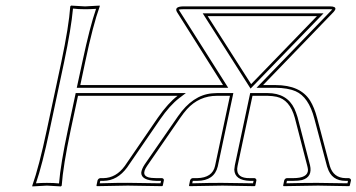

<svg xmlns="http://www.w3.org/2000/svg" viewBox="-20 -668 1283 691"><path d="M200.7 -444.8Q228 -574.2 232.9 -645L235.8 -647.9Q237.8 -647.9 286.1 -645Q286.1 -645 338.9 -647.9V-645Q314.5 -577.6 286.6 -444.8L269 -361.8H748H782.7L616.7 -625Q606.4 -644 638.2 -645H1168Q1189 -645 1187 -634.8Q1185.1 -629.9 1180.7 -625L926.8 -361.8H971.7Q1061 -361.8 1096.2 -305.7Q1111.3 -281.2 1121.1 -244.1L1167 -70.8Q1179.7 -27.8 1223.6 -26.9H1235.8Q1243.2 -24.9 1243.2 -19L1238.8 0L1236.8 2Q1235.8 2 1125 0L1000.5 2L999 0L1002.9 -19Q1005.9 -26.4 1012.7 -26.9H1034.7Q1088.4 -26.9 1088.4 -56.6Q1087.9 -63.5 1085.9 -70.8L1041 -244.1Q1022.9 -309.6 975.1 -319.8Q960.9 -322.8 942.9 -323.2H888.7L835 -70.8Q826.7 -31.2 867.7 -27.3Q874 -26.9 879.9 -26.9H896.5Q902.8 -24.9 902.8 -19L898.9 0L896.5 2Q895.5 2 780.8 0L661.6 2L660.2 0L664.1 -19Q667 -26.4 673.8 -26.9H689.9Q744.6 -28.3 753.9 -70.8L807.6 -323.2H805.7H760.7Q696.8 -323.2 652.8 -274.9Q640.6 -261.2 628.9 -244.1L509.3 -70.8Q482.9 -32.2 524.9 -27.8Q533.2 -26.9 542.5 -26.9H563.5Q570.3 -24.9 569.8 -19L565.9 0L563.5 2Q562.5 2 439.9 0L328.6 2L327.1 0L331.1 -19Q334 -25.9 340.8 -26.9H352.5Q397.9 -27.8 429.2 -70.8L547.9 -244.1Q584.5 -296.9 619.1 -323.2H260.7L234.4 -200.2Q207 -70.8 202.1 0L199.2 2.9Q197.3 2.9 148.9 0L96.2 2.9V0Q120.6 -68.8 148.4 -200.2ZM883.8 -365.2 1120.6 -609.9H727.5ZM210.4 -442.9 158.2 -197.8Q132.3 -75.2 109.4 -8.3Q127.9 -9.8 148.9 -9.8Q174.3 -9.8 192.4 -7.8Q198.2 -78.6 224.6 -202.1L252.4 -333H648.9L625 -314.9Q590.8 -288.6 556.2 -238.3L437.5 -65.4Q402.3 -17.6 352.5 -17.1H340.8L338.9 -8.3Q406.7 -10.3 439.9 -10Q473.1 -9.8 557.6 -8.3L559.6 -17.1H542.5Q488.8 -18.6 488.3 -45.9Q489.3 -59.1 501 -76.7L620.6 -249.5Q673.3 -325.7 742.7 -332Q752 -333 760.7 -333H819.8L763.7 -68.8Q751 -17.6 689.9 -17.1Q687.5 -17.1 681.9 -17.1Q676.3 -17.1 673.8 -17.1L671.9 -8.3Q749.5 -10.3 780.8 -9.8Q816.4 -9.8 890.6 -8.3L892.6 -17.1H879.9Q824.7 -18.6 823.2 -57.6Q823.7 -65.4 825.2 -73.2L880.4 -333H942.9Q1012.7 -333 1039.6 -276.9Q1045.9 -262.7 1050.8 -246.6L1095.7 -73.7Q1105.5 -30.8 1066.9 -20Q1053.7 -17.1 1034.7 -17.1Q1031.2 -17.1 1023.7 -17.1Q1016.1 -17.1 1012.7 -17.1L1010.7 -8.3Q1094.2 -10.3 1125 -9.8Q1160.2 -9.8 1230.5 -8.3L1232.4 -17.1H1223.6Q1173.3 -17.1 1158.7 -64.5Q1157.7 -66.9 1157.2 -68.4L1111.3 -241.2Q1090.8 -319.3 1043.5 -339.8Q1015.6 -351.6 971.7 -352.1H903.3L1173.8 -631.8Q1175.8 -633.8 1175.8 -634.3Q1171.9 -634.8 1168 -634.8H638.2Q628.4 -634.8 623.5 -633.3Q624.5 -631.3 625 -630.4L801.3 -352.1H256.3L276.9 -447.3Q303.2 -570.8 325.7 -636.2Q307.1 -634.8 286.1 -634.8Q260.7 -634.8 242.7 -637.2Q236.3 -565.9 210.4 -442.9ZM881.8 -349.1 709.5 -620.1H1144.5Z"/></svg>

Font: Linux Biolinum Outline O
Style: Italic
Weight: 400
Italic angle: -12°
Designer: Philipp H. Poll
Foundry: Philipp H. Poll
Version: Version 0.6.2